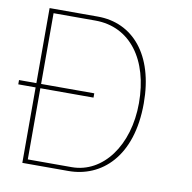

<svg xmlns="http://www.w3.org/2000/svg" viewBox="-80 -802 880 882"><g transform="rotate(10 359.5 -361.0)"><path d="M298 -702C461 -702 561 -565 561 -363C561 -165 453 -20 308 -20H103V-352H351V-372H103V-702ZM296 0C449 0 583 -116 583 -366C583 -593 469 -722 306 -722H81V-372H0V-352H81V0Z"/></g></svg>

Font: Perun Thin
Style: Regular
Weight: 100
Foundry: Copyright (c) Stefan Peev, Context Ltd, 2016
Version: Version 1.089